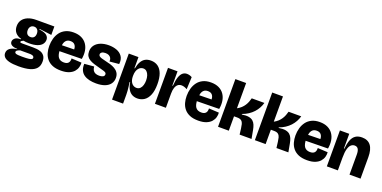

<svg xmlns="http://www.w3.org/2000/svg" viewBox="-14 -1596 5271 2650"><g transform="rotate(20 2621.0 -271.0)"><path d="M245 158Q156 158 104 144Q52 130 30 105.5Q8 81 8 49Q8 5 43 -21.5Q78 -48 145 -58V-63Q94 -63 65 -80.5Q36 -98 36 -129Q36 -158 62.5 -181Q89 -204 149 -204V-211Q95 -224 63 -261Q31 -298 31 -357Q31 -409 57.5 -447Q84 -485 135 -506.5Q186 -528 259 -528H522V-404L341 -427V-419Q424 -408 453.5 -381.5Q483 -355 483 -318Q483 -281 460.5 -252Q438 -223 391 -206.5Q344 -190 272 -190Q250 -190 227.5 -192Q205 -194 189 -198Q172 -191 162.5 -183.5Q153 -176 153 -168Q153 -163 157 -160.5Q161 -158 168.5 -157Q176 -156 186 -156H346Q367 -156 398.5 -153.5Q430 -151 461.5 -138.5Q493 -126 514 -97Q535 -68 535 -15Q535 45 503.5 83Q472 121 408 139.5Q344 158 245 158ZM245 16Q312 16 344 11.5Q376 7 386 -1Q396 -9 396 -19Q396 -33 388 -41Q380 -49 368 -52.5Q356 -56 344.5 -56.5Q333 -57 326 -57H191Q159 -46 147.5 -36.5Q136 -27 136 -15Q136 -1 149.5 5.5Q163 12 187.5 14Q212 16 245 16ZM262 -278Q294 -278 311.5 -298Q329 -318 329 -353Q329 -388 311 -409.5Q293 -431 261 -431Q230 -431 211.5 -409.5Q193 -388 193 -353Q193 -330 201 -313Q209 -296 224.5 -287Q240 -278 262 -278Z M812 14Q737 14 686.5 -7.5Q636 -29 605 -66.5Q574 -104 560.5 -152Q547 -200 547 -253Q547 -310 561.5 -362Q576 -414 606.5 -454.5Q637 -495 685.5 -518.5Q734 -542 802 -542Q870 -542 918.5 -518.5Q967 -495 996 -453Q1025 -411 1033.5 -356Q1042 -301 1031 -237L648 -231V-319L907 -324L886 -273Q892 -319 884.5 -350.5Q877 -382 857 -398.5Q837 -415 802 -415Q765 -415 743 -396Q721 -377 712 -342.5Q703 -308 703 -261Q703 -180 730 -143Q757 -106 813 -106Q837 -106 853 -112Q869 -118 879 -129.5Q889 -141 893 -157.5Q897 -174 896 -195L1044 -187Q1047 -154 1037.5 -119Q1028 -84 1002 -54Q976 -24 929.5 -5Q883 14 812 14Z M1329 14Q1276 14 1230.5 3.5Q1185 -7 1151.5 -30Q1118 -53 1100.5 -91.5Q1083 -130 1086 -185L1227 -197Q1229 -164 1242 -142.5Q1255 -121 1278 -111Q1301 -101 1334 -101Q1365 -101 1387.5 -111.5Q1410 -122 1410 -147Q1410 -160 1402 -168.5Q1394 -177 1372.5 -184.5Q1351 -192 1310 -202Q1259 -215 1218 -228Q1177 -241 1148 -259Q1119 -277 1104 -303.5Q1089 -330 1089 -369Q1089 -424 1118.5 -462.5Q1148 -501 1200 -521.5Q1252 -542 1320 -542Q1381 -542 1434 -523Q1487 -504 1517.5 -461Q1548 -418 1540 -347L1402 -334Q1405 -363 1394 -383.5Q1383 -404 1362 -414.5Q1341 -425 1311 -425Q1277 -425 1258.5 -412.5Q1240 -400 1240 -381Q1240 -366 1251.5 -355.5Q1263 -345 1287.5 -337.5Q1312 -330 1351 -321Q1385 -314 1422 -303Q1459 -292 1491 -273.5Q1523 -255 1543 -225Q1563 -195 1563 -149Q1563 -100 1536 -63Q1509 -26 1457 -6Q1405 14 1329 14Z M1615 148V-340V-528H1757V-365H1764Q1775 -424 1797 -463.5Q1819 -503 1853.5 -522.5Q1888 -542 1937 -542Q1999 -542 2042.5 -510.5Q2086 -479 2108.5 -417.5Q2131 -356 2131 -266Q2131 -169 2105.5 -107Q2080 -45 2036 -15.5Q1992 14 1936 14Q1891 14 1856.5 -5Q1822 -24 1799.5 -63.5Q1777 -103 1768 -163H1759Q1764 -134 1768 -102.5Q1772 -71 1774.5 -40.5Q1777 -10 1777 18V148ZM1875 -119Q1907 -119 1927.5 -139Q1948 -159 1957.5 -191.5Q1967 -224 1967 -260Q1967 -300 1956.5 -332.5Q1946 -365 1925.5 -384.5Q1905 -404 1875 -404Q1856 -404 1838 -395.5Q1820 -387 1806 -369.5Q1792 -352 1783.5 -325Q1775 -298 1775 -260V-254Q1775 -224 1781 -202Q1787 -180 1797 -164Q1807 -148 1820 -138Q1833 -128 1847 -123.5Q1861 -119 1875 -119Z M2191 0V-287V-528H2331V-318H2339Q2345 -402 2362.5 -450.5Q2380 -499 2406.5 -519.5Q2433 -540 2466 -540Q2484 -540 2503.5 -535Q2523 -530 2542 -519L2534 -339Q2512 -352 2491 -358.5Q2470 -365 2451 -365Q2419 -365 2397 -347Q2375 -329 2363.5 -294Q2352 -259 2352 -209V0Z M2830 14Q2755 14 2704.5 -7.5Q2654 -29 2623 -66.5Q2592 -104 2578.5 -152Q2565 -200 2565 -253Q2565 -310 2579.5 -362Q2594 -414 2624.5 -454.5Q2655 -495 2703.5 -518.5Q2752 -542 2820 -542Q2888 -542 2936.5 -518.5Q2985 -495 3014 -453Q3043 -411 3051.5 -356Q3060 -301 3049 -237L2666 -231V-319L2925 -324L2904 -273Q2910 -319 2902.5 -350.5Q2895 -382 2875 -398.5Q2855 -415 2820 -415Q2783 -415 2761 -396Q2739 -377 2730 -342.5Q2721 -308 2721 -261Q2721 -180 2748 -143Q2775 -106 2831 -106Q2855 -106 2871 -112Q2887 -118 2897 -129.5Q2907 -141 2911 -157.5Q2915 -174 2914 -195L3062 -187Q3065 -154 3055.5 -119Q3046 -84 3020 -54Q2994 -24 2947.5 -5Q2901 14 2830 14Z M3118 0V-700H3276V-329Q3310 -347 3334.5 -370Q3359 -393 3376 -419.5Q3393 -446 3403.5 -473.5Q3414 -501 3421 -528H3607Q3596 -488 3575.5 -450.5Q3555 -413 3525 -380.5Q3495 -348 3455.5 -322Q3416 -296 3368 -279V-271Q3430 -281 3469.5 -273.5Q3509 -266 3532 -245.5Q3555 -225 3567.5 -194Q3580 -163 3587 -125L3610 0H3435L3424 -88Q3420 -120 3413 -148Q3406 -176 3386 -193.5Q3366 -211 3323 -211H3276V0Z M3659 0V-700H3817V-329Q3851 -347 3875.5 -370Q3900 -393 3917 -419.5Q3934 -446 3944.5 -473.5Q3955 -501 3962 -528H4148Q4137 -488 4116.5 -450.5Q4096 -413 4066 -380.5Q4036 -348 3996.5 -322Q3957 -296 3909 -279V-271Q3971 -281 4010.5 -273.5Q4050 -266 4073 -245.5Q4096 -225 4108.5 -194Q4121 -163 4128 -125L4151 0H3976L3965 -88Q3961 -120 3954 -148Q3947 -176 3927 -193.5Q3907 -211 3864 -211H3817V0Z M4428 14Q4353 14 4302.5 -7.5Q4252 -29 4221 -66.5Q4190 -104 4176.5 -152Q4163 -200 4163 -253Q4163 -310 4177.5 -362Q4192 -414 4222.5 -454.5Q4253 -495 4301.5 -518.5Q4350 -542 4418 -542Q4486 -542 4534.5 -518.5Q4583 -495 4612 -453Q4641 -411 4649.5 -356Q4658 -301 4647 -237L4264 -231V-319L4523 -324L4502 -273Q4508 -319 4500.5 -350.5Q4493 -382 4473 -398.5Q4453 -415 4418 -415Q4381 -415 4359 -396Q4337 -377 4328 -342.5Q4319 -308 4319 -261Q4319 -180 4346 -143Q4373 -106 4429 -106Q4453 -106 4469 -112Q4485 -118 4495 -129.5Q4505 -141 4509 -157.5Q4513 -174 4512 -195L4660 -187Q4663 -154 4653.5 -119Q4644 -84 4618 -54Q4592 -24 4545.5 -5Q4499 14 4428 14Z M4716 0V-299V-528H4853V-313H4861Q4867 -391 4887 -441.5Q4907 -492 4944 -517Q4981 -542 5038 -542Q5124 -542 5167.5 -485Q5211 -428 5211 -315V0H5049V-294Q5049 -348 5032.5 -375Q5016 -402 4980 -402Q4950 -402 4927 -381Q4904 -360 4891 -313Q4878 -266 4878 -187V0Z"/></g></svg>

Font: Bricolage Grotesque 96pt ExtraBold
Style: Regular
Weight: 800
Designer: Mathieu Triay
Foundry: Atelier Triay
Version: Version 1.001;gftools[0.9.33.dev8+g029e19f]